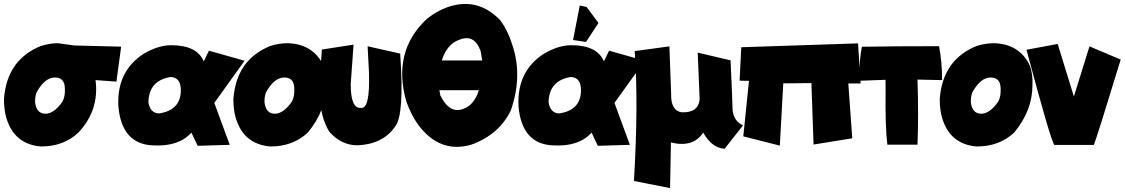

<svg xmlns="http://www.w3.org/2000/svg" viewBox="-29 -734 5699 973"><path d="M264.2 -515.1Q284.7 -512.7 348.6 -503.4L585 -497.6L561 -320.3L455.1 -328.1Q475.1 -176.8 369.1 -63Q294.4 8.3 178.7 8.3Q43.5 -2.4 3.4 -135.7Q-9.3 -178.7 -8.8 -233.4Q6.3 -431.6 178.2 -501Q223.6 -515.1 264.2 -515.1ZM148.9 -215.3Q155.8 -157.7 201.7 -157.7Q244.1 -157.7 287.1 -218.3Q301.8 -244.6 299.8 -283.7Q299.8 -341.3 249.5 -341.3Q197.8 -341.3 156.2 -265.6Q147.5 -240.2 148.9 -215.3Z M838.9 -504.9Q968.8 -504.9 1003.9 -422.9L1029.8 -477.1L1210.4 -426.3L1057.1 -212.4L1135.3 0L972.7 4.9L940.9 -62Q877.4 9.3 749.5 2.9Q587.4 -1.5 570.8 -196.3Q562 -372.1 698.2 -460.9Q772.5 -504.9 838.9 -504.9ZM723.1 -215.3Q732.4 -159.2 779.3 -159.2Q882.3 -176.3 887.2 -267.6Q891.1 -341.8 835.4 -343.8Q725.1 -325.7 723.1 -215.3Z M1426.8 -515.1Q1558.6 -512.2 1610.8 -400.4Q1626.5 -355.5 1623.5 -301.3Q1623.5 -174.8 1531.7 -63Q1457 8.3 1341.3 8.3Q1206.1 -2.4 1166 -135.7Q1153.3 -178.7 1153.8 -233.4Q1168.9 -431.6 1340.8 -501Q1386.2 -515.1 1426.8 -515.1ZM1311.5 -215.3Q1318.4 -157.7 1364.3 -157.7Q1406.7 -157.7 1449.7 -218.3Q1464.4 -244.6 1462.4 -283.7Q1462.4 -341.3 1412.1 -341.3Q1360.4 -341.3 1318.8 -265.6Q1310.1 -240.2 1311.5 -215.3Z M1762.7 -507.8 1748.5 -310.1Q1747.6 -183.1 1799.3 -187.5Q1847.2 -178.2 1840.8 -367.7L1834 -499.5L1999 -462.4Q2021 -149.9 1973.1 -92.3Q1911.1 -2.9 1783.2 2.4Q1699.7 2.4 1639.2 -67.4Q1593.8 -142.6 1593.8 -244.6Q1590.3 -334 1602.1 -482.9Z M2197.8 -276.9 2202.6 -250Q2250.5 -153.8 2320.8 -183.1Q2374 -202.6 2397.9 -276.9ZM2414.6 -427.7 2406.7 -475.1Q2375 -564 2297.9 -532.2Q2235.4 -509.8 2210 -427.7ZM2234.9 -696.3Q2388.2 -751.5 2503.4 -634.3Q2542.5 -584.5 2564 -515.6Q2622.1 -356.9 2560.1 -175.3Q2501.5 -52.7 2359.9 -1Q2199.2 45.9 2088.9 -103.5Q2054.2 -152.3 2029.8 -220.7Q1958 -476.1 2136.2 -640.1Q2185.5 -678.2 2234.9 -696.3Z M2866.7 -504.9Q2996.6 -504.9 3031.7 -422.9L3057.6 -477.1L3238.3 -426.3L3085 -212.4L3163.1 0L3000.5 4.9L2968.8 -62Q2905.3 9.3 2777.3 2.9Q2615.2 -1.5 2598.6 -196.3Q2589.8 -372.1 2726.1 -460.9Q2800.3 -504.9 2866.7 -504.9ZM2751 -215.3Q2760.3 -159.2 2807.1 -159.2Q2910.2 -176.3 2915 -267.6Q2918.9 -341.8 2863.3 -343.8Q2752.9 -325.7 2751 -215.3ZM2909.2 -706.1 2943.8 -698.7 3003.9 -617.7 2940.9 -521.5 2875 -531.2Z M3506.8 -467.3 3673.3 -428.2Q3681.6 -253.9 3683.6 -176.3Q3689 -120.6 3736.3 -98.6L3643.1 20Q3578.1 15.6 3534.7 -62Q3482.9 16.1 3371.1 -12.2L3366.7 219.2L3183.6 183.1Q3207 -206.5 3187.5 -475.1L3363.3 -499L3372.1 -259.8Q3369.6 -173.8 3424.8 -165Q3511.2 -161.6 3516.6 -231.9Z M3727.5 -494.6 4319.3 -514.2 4332.5 -311H4270L4290 -33.2L4093.8 -1.5L4083 -313L3940.4 -311.5L3922.9 3.9L3737.8 -43L3766.6 -324.2L3719.2 -325.2Z M4730 -500Q4745.6 -417.5 4745.1 -328.1L4620.6 -330.6Q4626.5 -150.4 4620.6 -1H4467.8Q4456.5 -90.3 4459 -277.8L4458.5 -329.6L4326.2 -324.7Q4325.7 -440.4 4338.9 -497.1Q4504.9 -500 4730 -500Z M5006.3 -515.1Q5138.2 -512.2 5190.4 -400.4Q5206.1 -355.5 5203.1 -301.3Q5203.1 -174.8 5111.3 -63Q5036.6 8.3 4920.9 8.3Q4785.6 -2.4 4745.6 -135.7Q4732.9 -178.7 4733.4 -233.4Q4748.5 -431.6 4920.4 -501Q4965.8 -515.1 5006.3 -515.1ZM4891.1 -215.3Q4897.9 -157.7 4943.8 -157.7Q4986.3 -157.7 5029.3 -218.3Q5043.9 -244.6 5042 -283.7Q5042 -341.3 4991.7 -341.3Q4939.9 -341.3 4898.4 -265.6Q4889.6 -240.2 4891.1 -215.3Z M5331.1 -511.2 5413.1 -245.1 5492.2 -499 5650.4 -432.1Q5526.9 -27.8 5514.2 0.5H5314.5Q5297.4 -14.6 5172.9 -481.9Z"/></svg>

Font: Lapsus Pro (theguybrush.com)
Style: Bold
Weight: 700
Designer: Jose Roses
Version: Version 1.00 February 9, 2018, initial release